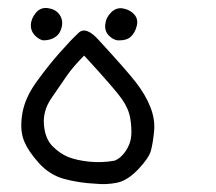

<svg xmlns="http://www.w3.org/2000/svg" viewBox="-20 -303 540 480"><path d="M217.8 156.2Q177.7 154.3 141.1 144.5Q104.5 134.8 77.1 104.5Q49.8 74.2 39.6 47.9Q29.3 21.5 35.6 -18.1Q42 -57.6 70.8 -97.7Q99.6 -137.7 128.9 -170.9Q158.2 -204.1 176.8 -221.2Q195.3 -238.3 227.5 -202.1Q294.9 -128.9 319.3 -97.7Q343.8 -66.4 356 -35.2Q368.2 -3.9 365.2 25.4Q362.3 54.7 357.4 73.2Q352.5 91.8 325.7 120.1Q298.8 148.4 272.5 153.8Q246.1 159.2 217.8 156.2ZM266.6 98.6Q283.2 91.8 294.9 73.7Q306.6 55.7 308.1 36.6Q309.6 17.6 305.7 -6.8Q301.8 -31.2 284.2 -56.2Q266.6 -81.1 190.4 -164.1Q162.1 -135.7 146.5 -112.8Q130.9 -89.8 108.9 -58.1Q86.9 -26.4 89.8 8.8Q92.8 43.9 111.3 62.5Q129.9 81.1 150.4 89.4Q170.9 97.7 202.6 101.1Q234.4 104.5 266.6 98.6ZM87.9 -202.1Q77.1 -204.1 66.9 -214.8Q56.6 -225.6 57.1 -240.7Q57.6 -255.9 69.3 -270.5Q81.1 -285.2 99.6 -282.7Q118.2 -280.3 127.9 -267.6Q137.7 -254.9 134.8 -237.8Q131.8 -220.7 119.6 -211.4Q107.4 -202.1 87.9 -202.1ZM273.4 -202.1Q261.7 -204.1 251.5 -214.8Q241.2 -225.6 243.2 -242.7Q245.1 -259.8 258.3 -272.5Q271.5 -285.2 288.6 -281.7Q305.7 -278.3 315.9 -266.6Q326.2 -254.9 321.8 -237.8Q317.4 -220.7 306.6 -210.9Q295.9 -201.2 273.4 -202.1Z"/></svg>

Font: NaikaiFont
Style: Regular
Weight: 400
Version: Version 1.67